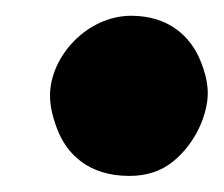

<svg xmlns="http://www.w3.org/2000/svg" viewBox="-20 -486 280 240"><path d="M42.5 -366.2C42.5 -354.5 45.4 -340.8 51.3 -325.2C63 -293.9 90.3 -266.1 141.6 -266.1C163.1 -266.1 181.2 -272 195.8 -283.7C225.1 -307.1 239.7 -343.8 239.7 -369.6C239.7 -381.3 236.8 -395 230.5 -410.2C218.3 -440.4 190.9 -466.3 144 -466.3C89.4 -466.3 42.5 -416 42.5 -366.2Z"/></svg>

Font: Mikhak Black
Style: Regular
Weight: 900
Designer: Amin Abedi
Version: Version 3.2